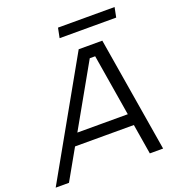

<svg xmlns="http://www.w3.org/2000/svg" viewBox="-192 -979 1014 1100"><g transform="rotate(-20 315.5 -428.5)"><path d="M429 -630H396L40 0H-41L354 -700H498L614 0H533ZM135 -254H542L529 -184H121ZM285 -857H630L618 -797H273Z"/></g></svg>

Font: Albert Sans
Style: Italic
Weight: 400
Italic angle: -11.25°
Designer: Andreas Rasmussen
Foundry: a.Foundry
Version: Version 1.025